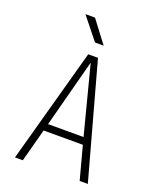

<svg xmlns="http://www.w3.org/2000/svg" viewBox="-170 -1050 940 1149"><g transform="rotate(20 300.0 -475.0)"><path d="M68 0 269 -730H331L532 0H480L424 -210H174L118 0ZM186 -255H412L300 -688ZM283 -810 171 -950H232L338 -810Z"/></g></svg>

Font: Tiny Thin
Style: Regular
Weight: 100
Monospace: yes
Designer: Philipp Nurullin, Konstantin Bulenkov
Foundry: JetBrains
Version: Version 2.251; ttfautohint (v1.8.4.7-5d5b)